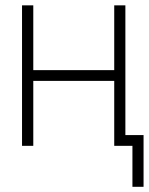

<svg xmlns="http://www.w3.org/2000/svg" viewBox="-20 -556 567 732"><path d="M106.9 -535.6V-288.6H415.5V-535.6H458V0H415.5V-247.6H106.9V0H64V-535.6ZM484.9 156.2V0H437.5V-41H527.3V156.2Z"/></svg>

Font: Inter Display Extra Light
Style: Regular
Weight: 200
Designer: Rasmus Andersson
Foundry: rsms
Version: Version 4.000;git-4fc901f